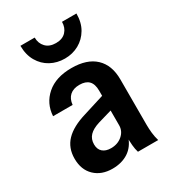

<svg xmlns="http://www.w3.org/2000/svg" viewBox="-183 -837 845 944"><g transform="rotate(-30 240.0 -365.0)"><path d="M324 0Q318 -19 316 -42Q314 -65 314 -93H309V-355Q309 -393 291.5 -411Q274 -429 239 -429Q204 -429 184 -411Q164 -393 161 -360H50Q54 -430 105.5 -475Q157 -520 246 -520Q334 -520 380.5 -476Q427 -432 427 -351V-93Q427 -71 429.5 -47.5Q432 -24 439 0ZM175 10Q113 10 75 -26.5Q37 -63 37 -126Q37 -187 75 -226.5Q113 -266 190 -289L334 -334V-250L231 -220Q192 -208 173.5 -188.5Q155 -169 155 -139Q155 -111 172 -96Q189 -81 219 -81Q257 -81 283 -103.5Q309 -126 309 -159L320 -89Q303 -39 265.5 -14.5Q228 10 175 10ZM243 -576Q199 -576 163 -595.5Q127 -615 105.5 -652Q84 -689 84 -740H165Q165 -707 185.5 -685.5Q206 -664 243 -664Q280 -664 300 -685.5Q320 -707 320 -740H402Q402 -689 380.5 -652.5Q359 -616 323 -596Q287 -576 243 -576Z"/></g></svg>

Font: Instrument Sans SemiCondensed SemiBold
Style: Regular
Weight: 600
Width: 4
Designer: Rodrigo Fuenzalida
Foundry: fragTYPE
Version: Version 1.000;gftools[0.9.28]